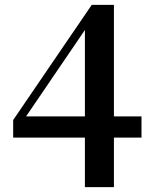

<svg xmlns="http://www.w3.org/2000/svg" viewBox="-20 -767 624 787"><path d="M87 -290H328V-644ZM560 -290V-203H447V0H328V-203H34V-275L356 -747H447V-290Z"/></svg>

Font: Swei Spring CJKtc
Style: Bold
Weight: 700
Version: Version 1.021